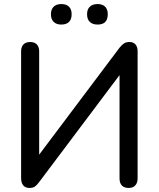

<svg xmlns="http://www.w3.org/2000/svg" viewBox="-20 -919 782 946"><path d="M84 -42V-666Q84 -688 95.5 -700Q107 -712 129 -712Q150 -712 161.5 -700Q173 -688 173 -666V-157L569 -684Q581 -699 591.5 -705.5Q602 -712 619 -712Q637 -712 647.5 -700Q658 -688 658 -667V-40Q658 -18 646.5 -5.5Q635 7 614 7Q592 7 580.5 -5Q569 -17 569 -40V-549L173 -22Q161 -6 151.5 0.5Q142 7 125 7Q105 7 94.5 -5.5Q84 -18 84 -42ZM409 -849Q409 -873 422.5 -886Q436 -899 461 -899Q485 -899 498 -886Q511 -873 511 -849Q511 -798 461 -798Q436 -798 422.5 -811Q409 -824 409 -849ZM231 -849Q231 -873 244.5 -886Q258 -899 282 -899Q307 -899 320 -886Q333 -873 333 -849Q333 -824 320 -811Q307 -798 282 -798Q258 -798 244.5 -811Q231 -824 231 -849Z"/></svg>

Font: SN Pro
Style: Regular
Weight: 400
Designer: Tobias Whetton
Foundry: Supernotes
Version: Version 1.003